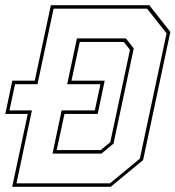

<svg xmlns="http://www.w3.org/2000/svg" viewBox="-40 -720 676 740"><path d="M7 0 67 -281H-19.5L7.5 -409H94L156 -700H535.5L616.5 -597L511.5 -103L386.5 0ZM23.5 -13.5H384L499 -108.5L602 -591.5L527 -686.5H166.5L104.5 -395.5H18L-3.5 -294.5H83ZM162.5 -128 197.5 -294.5H325.5L347 -395.5H219L256.5 -572H445L475.5 -533.5L397.5 -166.5L351 -128ZM178.5 -141.5H348L385 -172L461 -528L437 -558.5H267.5L235.5 -409H363.5L336.5 -281H208.5Z"/></svg>

Font: Tourney Condensed Thin
Style: Italic
Weight: 100
Width: 3
Italic angle: -12°
Designer: Tyler Finck
Foundry: Etcetera Type Co
Version: Version 1.010; ttfautohint (v1.8.3)